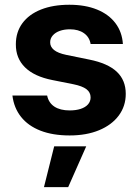

<svg xmlns="http://www.w3.org/2000/svg" viewBox="-20 -557 579 804"><path d="M272.6 -434.3Q249.2 -434.3 230.4 -427.7Q211.7 -421 200.9 -408.5Q190.1 -396 190.1 -380.2Q189.6 -361.6 205.9 -348Q222.3 -334.4 258.3 -327L354 -307.5Q431.3 -292 469 -256.6Q506.6 -221.2 506.6 -163.9Q506.6 -112.5 477.2 -73Q447.8 -33.6 394.9 -11.7Q341.9 10.2 271.5 10.2Q200.9 10.2 149.4 -9.9Q97.8 -30.1 68.1 -67.6Q38.3 -105.2 32 -156.9H177.4Q183.6 -126.6 207.7 -110.6Q231.9 -94.6 271.8 -94.6Q297.8 -94.6 317.6 -101Q337.5 -107.5 348.5 -119.9Q359.4 -132.4 359.4 -149.1Q359.4 -170.2 342 -183.5Q324.6 -196.7 287.5 -204.2L199.6 -221.7Q123.7 -236.6 84.8 -274.9Q45.9 -313.2 46.4 -371.5Q46.4 -422.5 73.8 -459.8Q101.2 -497.1 151.7 -517.1Q202.2 -537.1 270.4 -537.1Q336.8 -537.1 386.1 -517.1Q435.4 -497.1 463.4 -460Q491.4 -422.8 494.6 -372.7H359.5Q354.6 -401.8 331.6 -418Q308.6 -434.3 272.6 -434.3ZM206.9 55.7H341.1L265.5 226.6H164.1Z"/></svg>

Font: Pretendard GOV Variable
Style: Regular
Weight: 400
Designer: Base glyphs from Inter by Rasmus Andersson; Hangul glyphs from Noto Sans CJK(Source Han Sans) by Jang Soo-young and Kang
Foundry: Kil Hyung-jin
Version: Version 1.307;Glyphs 3.2 (3192)